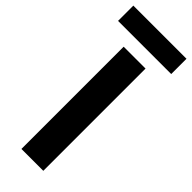

<svg xmlns="http://www.w3.org/2000/svg" viewBox="-338 -939 968 968"><g transform="rotate(45 146.5 -455.0)"><path d="M69 0V-729H225V0ZM-43 -801V-910H336V-801Z"/></g></svg>

Font: Mona Sans
Style: Bold
Weight: 700
Designer: Deni Anggara
Foundry: GitHub
Version: Version 2.000;Glyphs 3.2.3 (3260)